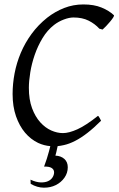

<svg xmlns="http://www.w3.org/2000/svg" viewBox="-20 -650 537 870"><path d="M287.1 107.9Q287.1 133.8 272 155.3Q256.8 176.8 232.7 188.7Q208.5 200.7 178.5 200.4Q148.4 200.2 119.1 183.1L118.2 164.1Q143.6 175.8 163.6 176.5Q183.6 177.2 197.3 171.1Q210.9 165 218 153.8Q225.1 142.6 225.1 130.9Q225.1 118.2 213.9 111.1Q202.6 104 179.7 105Q193.4 68.4 202.1 35.2Q205.1 23.4 208 12.2Q179.2 9.8 152.8 -2.4Q119.1 -18.6 93.5 -48.8Q67.9 -79.1 52.5 -123.3Q37.1 -167.5 37.1 -224.1Q37.1 -270 46.1 -317.6Q55.2 -365.2 74.2 -410.4Q93.3 -455.6 123 -496.3Q152.8 -537.1 193.8 -569.8Q229.5 -597.7 270.8 -613.8Q312 -629.9 357.9 -629.9Q406.2 -629.9 440.4 -615.7Q474.6 -601.6 496.1 -581.1Q498 -578.6 492.7 -570.3Q487.3 -562 478.8 -551.8Q470.2 -541.5 460.7 -531.5Q451.2 -521.5 444.8 -516.1L430.2 -520Q410.2 -542 381.6 -556.4Q353 -570.8 313 -570.8Q293.5 -570.8 269 -561.5Q244.6 -552.2 225.1 -537.1Q194.3 -513.2 172.6 -477.1Q150.9 -440.9 137.2 -401.1Q123.5 -361.3 117.2 -322Q110.8 -282.7 110.8 -252Q110.8 -198.7 125.2 -159.9Q139.6 -121.1 162.4 -95.9Q185.1 -70.8 212.2 -58.8Q239.3 -46.9 265.1 -46.9Q292.5 -46.9 330.8 -64.2Q369.1 -81.5 423.8 -125Q426.3 -124 428.2 -120.8Q430.2 -117.7 432.1 -114.3Q434.1 -110.8 435.5 -107.7Q437 -104.5 438 -103Q404.8 -69.8 375.7 -47.4Q346.7 -24.9 320.3 -11.5Q293.9 2 270 7.3Q255.4 10.7 241.2 12.2L239.7 19Q237.3 30.3 235.1 39.8Q232.9 49.3 231 55.2Q255.9 56.2 271.5 70.1Q287.1 84 287.1 107.9Z"/></svg>

Font: Gentium Plus Viet
Style: Italic
Weight: 400
Italic angle: -8°
Designer: J. Victor Gaultney, Annie Olsen, Iska Routamaa, Becca Hirsbrunner
Foundry: SIL International
Version: Version 5.000